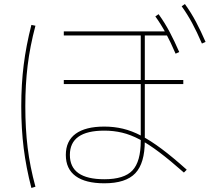

<svg xmlns="http://www.w3.org/2000/svg" viewBox="-20 -875 1040 948"><path d="M495 30Q402 30 353.5 -5.5Q305 -41 305 -110Q305 -179 353.5 -214.5Q402 -250 495 -250Q543 -250 587 -239.5Q631 -229 677 -205Q723 -181 778 -140Q833 -99 902 -37L888 -23Q820 -83 767 -123Q714 -163 669.5 -186.5Q625 -210 583 -220Q541 -230 495 -230Q325 -230 325 -110Q325 10 495 10Q593 10 634 -33.5Q675 -77 675 -180V-700H295V-720H810V-700H695V-180Q695 -69 648 -19.5Q601 30 495 30ZM295 -460V-480H885V-460ZM847 -610Q822 -668 798.5 -711.5Q775 -755 747 -794L763 -805Q794 -762 818 -716.5Q842 -671 865 -618ZM977 -660Q952 -718 928.5 -761.5Q905 -805 877 -844L893 -855Q924 -812 948 -766.5Q972 -721 995 -668ZM135 53Q109 -47 97 -143Q85 -239 85 -350Q85 -459 97 -554.5Q109 -650 135 -752L155 -748Q128 -646 116.5 -551.5Q105 -457 105 -350Q105 -240 116.5 -146Q128 -52 155 47Z"/></svg>

Font: M PLUS 1 Thin Thin
Style: Regular
Weight: 250
Version: Version 1.001